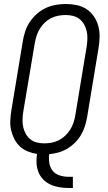

<svg xmlns="http://www.w3.org/2000/svg" viewBox="-20 -763 540 959"><path d="M322 176Q298 176 275 172Q252 168 231.5 158.5Q211 149 195.5 133Q180 117 172 96.5Q164 76 162.5 52.5Q161 29 165 6Q140 2 118 -7Q96 -16 79 -32Q62 -48 51.5 -69Q41 -90 35.5 -113.5Q30 -137 31.5 -162Q33 -187 37 -213L94 -558Q98 -582 106 -606.5Q114 -631 129 -653.5Q144 -676 164.5 -694Q185 -712 208.5 -723Q232 -734 257.5 -738.5Q283 -743 308 -743Q336 -743 363 -737.5Q390 -732 412 -717.5Q434 -703 449 -681Q464 -659 471 -633Q478 -607 477.5 -579Q477 -551 472 -522L415 -177Q411 -155 404 -132.5Q397 -110 384.5 -89Q372 -68 354.5 -50.5Q337 -33 316 -20.5Q295 -8 272 -1.5Q249 5 226 7Q223 30 226.5 52Q230 74 243 90Q256 106 277.5 113Q299 120 321 120H344V176ZM201 -47Q219 -47 238 -50.5Q257 -54 274.5 -63Q292 -72 306 -85.5Q320 -99 330.5 -115.5Q341 -132 347 -150Q353 -168 356 -186L413 -531Q416 -551 416.5 -570Q417 -589 413 -607Q409 -625 400 -641Q391 -657 377 -668Q363 -679 345 -683.5Q327 -688 308 -688Q290 -688 271 -684.5Q252 -681 234.5 -672Q217 -663 203 -649.5Q189 -636 179 -619.5Q169 -603 163 -585Q157 -567 154 -549L96 -204Q93 -184 92.5 -165Q92 -146 96 -128Q100 -110 109 -94Q118 -78 132 -67Q146 -56 164 -51.5Q182 -47 201 -47Z"/></svg>

Font: Iosevka Term Curly Lt Obl
Style: Regular
Weight: 300
Italic angle: -9°
Designer: Belleve Invis
Foundry: Belleve Invis
Version: Version 32.3.0